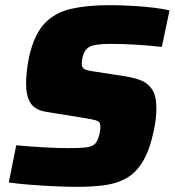

<svg xmlns="http://www.w3.org/2000/svg" viewBox="-20 -716 677 744"><path d="M278 8Q234 8 185.5 5.5Q137 3 92 -0.5Q47 -4 14 -9L43 -153Q97 -148 151 -145Q205 -142 241 -142Q283 -142 306 -144Q329 -146 341 -153Q354 -160 361.5 -183Q369 -206 369 -226Q369 -237 364.5 -242.5Q360 -248 342.5 -252Q325 -256 287 -262L162 -282Q116 -289 98.5 -316.5Q81 -344 81 -392Q81 -437 93 -497Q113 -584 153.5 -626Q194 -668 256.5 -682Q319 -696 403 -696Q445 -696 489.5 -693.5Q534 -691 572.5 -686.5Q611 -682 637 -676L607 -534Q569 -539 513 -542.5Q457 -546 409 -546Q344 -546 324 -533Q309 -523 303 -504.5Q297 -486 297 -467Q297 -453 308.5 -447.5Q320 -442 351 -438L467 -420Q498 -415 525 -405Q552 -395 569 -370Q586 -345 586 -296Q586 -278 583.5 -255Q581 -232 575 -205Q559 -132 533 -89.5Q507 -47 470.5 -26Q434 -5 386 1.5Q338 8 278 8Z"/></svg>

Font: Saira ExtraBold
Style: Italic
Weight: 800
Italic angle: -12°
Designer: Hector Gatti with collaboration of the Omnibus-Type team
Foundry: Omnibus-Type
Version: Version 1.100; ttfautohint (v1.8.3)